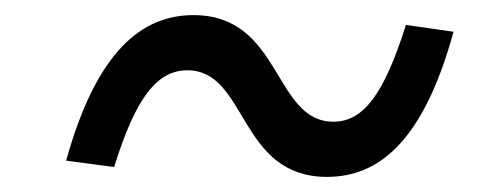

<svg xmlns="http://www.w3.org/2000/svg" viewBox="-20 -452 660 254"><path d="M412.5 -218C481 -218 540 -264.5 580 -410L517 -419C487.5 -325.5 460 -291 421 -291C341.5 -291 353 -432 236 -432C168 -432 108 -385 67.5 -239.5L131 -231C160 -324.5 188.5 -359 228 -359C307.5 -359 295 -218 412.5 -218Z"/></svg>

Font: Monaspace Neon Light
Style: Italic
Weight: 300
Italic angle: -11°
Designer: Riley Cran & the Lettermatic Team
Foundry: Lettermatic
Version: Version 1.200 (Monaspace Neon)